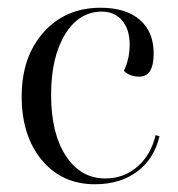

<svg xmlns="http://www.w3.org/2000/svg" viewBox="-20 -464 460 496"><path d="M225 12Q140 12 88 -50.5Q36 -113 36 -215Q36 -317 92.5 -380.5Q149 -444 240 -444Q305 -444 341 -413Q377 -382 377 -326Q377 -266 340 -266Q315 -266 300 -281Q315 -312 315 -349Q315 -388 295.5 -411Q276 -434 243 -434Q184 -434 148 -375Q112 -316 112 -219Q112 -120 150 -61.5Q188 -3 252 -3Q300 -3 335 -33.5Q370 -64 382 -115L392 -112Q378 -53 334 -20.5Q290 12 225 12Z"/></svg>

Font: Arapey Regular-Display
Style: Regular
Weight: 400
Designer: Eduardo Rodriguez Tunni
Foundry: Eduardo Rodriguez Tunni
Version: Version 4.000